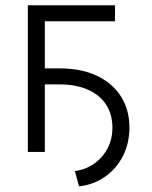

<svg xmlns="http://www.w3.org/2000/svg" viewBox="-20 -565 567 714"><path d="M407.7 -545.5V-485.8H146.7V-310.7H201Q283 -310.7 340.9 -283Q399.1 -255.3 430.2 -205.8Q461.3 -156.2 461.3 -90.6Q461.3 -33 437.5 14.6Q413.4 62.1 370.9 92Q328.5 121.8 273.8 128.2L258.5 71.4Q300.8 65 332 42.3Q363.6 19.2 380.9 -15.1Q398.1 -49.4 398.1 -89.8Q398.1 -138.8 375 -175.4Q351.2 -212 307 -231.5Q262.8 -251.1 201 -251.1H146.7V0H83.5V-545.5Z"/></svg>

Font: DeltaSans Light
Style: Regular
Weight: 300
Designer: Rasmus Andersson
Foundry: rsms
Version: Version 3.012